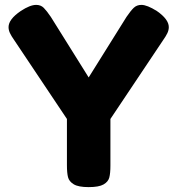

<svg xmlns="http://www.w3.org/2000/svg" viewBox="-20 -764 726 786"><path d="M671 -653Q671 -641 665.5 -629Q660 -617 648 -600L432 -277V-86Q432 -55 427.5 -37.5Q423 -20 404 -9Q385 2 343 2Q301 2 282 -9.5Q263 -21 258.5 -38.5Q254 -56 254 -88V-277L38 -600Q26 -617 20.5 -629Q15 -641 15 -653Q15 -685 65 -719Q103 -744 128 -744Q147 -744 159 -732Q171 -720 188 -695L343 -447L498 -695Q515 -720 527.5 -732Q540 -744 559 -744Q582 -744 622 -719Q671 -685 671 -653Z"/></svg>

Font: Fredoka One
Style: Regular
Weight: 400
Designer: Milena B. Brandão, Ben Nathan
Version: Version 2.000; ttfautohint (v1.5.33-1714) -l 8 -r 50 -G 200 